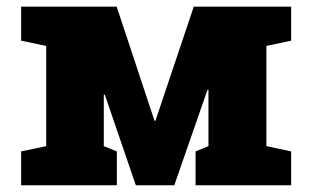

<svg xmlns="http://www.w3.org/2000/svg" viewBox="-20 -548 914 568"><path d="M42.5 0V-100.1L116.7 -115.7V-412.1L42.5 -427.7V-528.3H116.7H325.2L437 -190.9H439.9L553.2 -528.3H768.1H841.3V-427.7L768.1 -412.1V-115.7L841.3 -100.1V0H558.6V-100.1L596.7 -115.7V-282.2H593.8L495.6 0H381.8L290 -268.1L287.1 -267.6V-115.7L325.7 -100.1V0Z"/></svg>

Font: Roboto Slab LO Black
Style: Regular
Weight: 900
Designer: Google
Version: Version 2.000